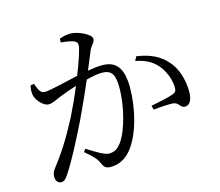

<svg xmlns="http://www.w3.org/2000/svg" viewBox="-109 -903 1218 1064"><g transform="rotate(-15 500.0 -370.5)"><path d="M686 -522C751 -510 791 -483 819 -444C849 -402 858 -358 860 -332C861 -306 858 -297 837 -289C810 -279 746 -266 709 -259L715 -235C749 -239 812 -244 833 -240C862 -234 860 -206 889 -206C918 -207 931 -240 931 -280C931 -357 906 -423 869 -463C829 -508 779 -534 698 -546ZM314 -728C338 -726 375 -721 390 -713C403 -707 406 -699 406 -687C406 -668 384 -603 354 -526C280 -510 190 -486 158 -486C129 -486 122 -518 111 -545L91 -542C86 -523 85 -500 89 -484C97 -452 134 -414 160 -414C185 -414 199 -425 242 -442C262 -450 296 -462 333 -474C309 -416 282 -357 258 -309C201 -201 157 -133 102 -62C89 -45 86 -33 86 -16C86 7 102 21 116 21C131 21 142 14 157 -10C200 -73 250 -171 305 -282C337 -349 371 -425 400 -492C434 -501 467 -507 490 -507C546 -507 563 -476 563 -403C563 -289 526 -167 493 -116C467 -75 444 -64 413 -64C390 -64 345 -91 293 -124L281 -108C337 -60 344 -48 351 -33C364 -4 371 10 404 10C455 10 496 -15 525 -53C584 -127 620 -267 620 -388C620 -506 577 -547 502 -547C479 -547 446 -543 419 -538L463 -644C474 -669 494 -680 494 -702C494 -727 420 -762 379 -762C352 -762 331 -756 314 -749Z"/></g></svg>

Font: Source Han Serif KR
Style: Regular
Weight: 400
Designer: Ryoko NISHIZUKA 西塚涼子 (kana & ideographs); Frank Grießhammer (Latin, Greek & Cyrillic); Wenlong ZHANG 张文龙 (bopomofo); San
Foundry: Adobe
Version: Version 2.001;hotconv 1.1.0;makeotfexe 2.6.0